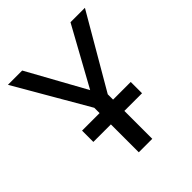

<svg xmlns="http://www.w3.org/2000/svg" viewBox="-198 -863 998 998"><g transform="rotate(-45 301.0 -364.5)"><path d="M251 0H350.1V-205.1H480V-288.1H350.1V-327.1L584 -729H478L300.8 -407.2L123 -729H18.1L251 -327.1V-288.1H122.1V-205.1H251Z"/></g></svg>

Font: Hack
Style: Regular
Weight: 400
Monospace: yes
Designer: Christopher Simpkins
Foundry: Christopher Simpkins
Version: Version 2.010